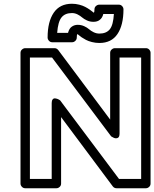

<svg xmlns="http://www.w3.org/2000/svg" viewBox="-20 -983 826 1028"><path d="M89.8 0V-700.2Q89.8 -710.9 97.9 -718Q106 -725.1 115.2 -725.1H272Q283.7 -725.1 292 -714.8L569.8 -342.8V-700.2Q569.8 -710.9 577.9 -718Q585.9 -725.1 595.2 -725.1H761.2Q772 -725.1 779.1 -717.3Q786.1 -709.5 786.1 -700.2V0Q786.1 10.7 778.3 17.8Q770.5 24.9 761.2 24.9H604Q591.8 24.9 584 15.1L307.1 -356V0Q307.1 10.7 299.3 17.8Q291.5 24.9 282.2 24.9H115.2Q104.5 24.9 97.2 17.1Q89.8 9.3 89.8 0ZM140.1 -24.9H256.8V-431.2Q256.8 -443.8 261.5 -450.2Q266.1 -456.5 272.7 -456.3Q279.3 -456.1 285.9 -453.9Q292.5 -451.7 296.9 -448.7L301.8 -445.8L617.2 -24.9H735.8V-674.8H620.1V-268.1Q620.1 -247.6 608.9 -243.9Q597.7 -240.2 586.4 -246.6L575.2 -252.9L258.8 -674.8H140.1ZM234.9 -782.2Q234.9 -866.7 267.6 -914.8Q300.3 -962.9 365.2 -962.9Q385.3 -962.9 404.1 -958Q422.9 -953.1 435.8 -946.3Q448.7 -939.5 458.7 -932.6Q468.8 -925.8 474.6 -920.9L480 -916H482.9Q485.8 -918.9 485.8 -933.1Q485.8 -943.8 493.9 -950.9Q502 -958 511.2 -958H616.2Q627 -958 634 -950.2Q641.1 -942.4 641.1 -933.1Q641.1 -848.6 608.9 -800.8Q576.7 -752.9 512.2 -752.9Q491.7 -752.9 472.4 -757.8Q453.1 -762.7 440.2 -769.5Q427.2 -776.4 417.2 -783.2Q407.2 -790 401.9 -794.9Q396.5 -799.8 396 -799.8H394Q391.1 -796.9 391.1 -782.2Q391.1 -771.5 383.3 -764.2Q375.5 -756.8 366.2 -756.8H259.8Q249 -756.8 241.9 -764.9Q234.9 -772.9 234.9 -782.2ZM286.1 -807.1H344.2Q350.6 -831.5 365.2 -840.8Q378.9 -850.1 396 -850.1Q414.6 -850.1 430.7 -842.8Q446.8 -835.4 456.5 -826.7Q466.3 -817.9 481.2 -810.5Q496.1 -803.2 512.2 -803.2Q549.3 -803.2 567.9 -826.2Q586.4 -849.1 589.8 -908.2H533.2Q527.8 -886.2 513.2 -876Q501 -866.2 480 -866.2Q461.9 -866.2 445.8 -873.5Q429.7 -880.9 419.7 -889.6Q409.7 -898.4 395.3 -905.8Q380.9 -913.1 365.2 -913.1Q328.1 -913.1 309.3 -889.6Q290.5 -866.2 286.1 -807.1Z"/></svg>

Font: Trueno Bold Outline
Style: Regular
Weight: 700
Width: 6
Designer: Julieta Ulanovsky
Foundry: Julieta Ulanovsky
Version: Version 3.001b | FøM Fix